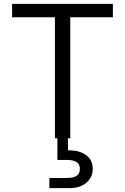

<svg xmlns="http://www.w3.org/2000/svg" viewBox="-20 -720 650 1000"><path d="M334 63Q372 62 401 73Q430 84 446.5 105.5Q463 127 463 159Q463 190 447.5 212.5Q432 235 405 247.5Q378 260 343 260H237V207H328Q363 207 379.5 195.5Q396 184 396 159Q396 136 379.5 124.5Q363 113 328 113H279V-7H334ZM43 -700H568V-630H346V0H266V-630H43Z"/></svg>

Font: Albert Sans
Style: Regular
Weight: 400
Designer: Andreas Rasmussen
Foundry: a.Foundry
Version: Version 1.025